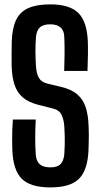

<svg xmlns="http://www.w3.org/2000/svg" viewBox="-20 -828 448 857"><path d="M205 8.5Q115.5 8.5 77 -30.2Q38.5 -69 35 -158Q34.5 -181.5 34.2 -203.8Q34 -226 34.8 -248.5Q35.5 -271 37.5 -294.5H139.5Q137.5 -254.5 137.2 -214.5Q137 -174.5 139.5 -139Q141.5 -109.5 157 -95.2Q172.5 -81 204.5 -81Q236 -81 250 -95.2Q264 -109.5 267 -139Q268.5 -161.5 269 -181Q269.5 -200.5 269 -220.5Q268.5 -240.5 267 -264.5Q265 -294 255 -315Q245 -336 218.5 -343L151.5 -360Q106.5 -371.5 81 -393.8Q55.5 -416 44.5 -450.5Q33.5 -485 32 -533Q31.5 -560 31.8 -588Q32 -616 32.5 -643.5Q34.5 -702.5 51.8 -738.8Q69 -775 106.2 -791.8Q143.5 -808.5 204.5 -808.5Q291 -808.5 329.8 -770Q368.5 -731.5 372 -643Q373 -618.5 372.5 -582.8Q372 -547 370.5 -511.5H266.5Q268 -549 268.2 -586.8Q268.5 -624.5 267 -662Q266.5 -691 250.5 -705.2Q234.5 -719.5 204 -719.5Q172 -719.5 157.5 -705.2Q143 -691 140.5 -662Q138 -630 138.2 -597.5Q138.5 -565 140.5 -533Q142.5 -501 153 -481.5Q163.5 -462 191 -455L251.5 -440.5Q299 -429.5 325.5 -406.2Q352 -383 363 -347.8Q374 -312.5 375.5 -264.5Q376.5 -243.5 376.5 -226.5Q376.5 -209.5 376 -193.2Q375.5 -177 375 -158Q371.5 -69 332.8 -30.2Q294 8.5 205 8.5Z"/></svg>

Font: Big Shoulders Display Thin
Style: Bold
Weight: 700
Version: Version 2.002